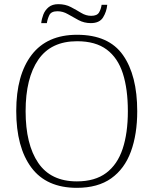

<svg xmlns="http://www.w3.org/2000/svg" viewBox="-20 -892 738 922"><path d="M349 10Q203 10 130.5 -87.5Q58 -185 58 -359Q58 -532 132 -628.5Q206 -725 350 -725Q502 -725 570.5 -627.5Q639 -530 639 -358Q639 -247 608.5 -164Q578 -81 514 -35.5Q450 10 349 10ZM349 -21Q436 -21 490 -61.5Q544 -102 569 -177.5Q594 -253 594 -358Q594 -464 570 -539Q546 -614 492.5 -654Q439 -694 350 -694Q225 -694 164 -605.5Q103 -517 103 -358Q103 -199 163.5 -110Q224 -21 349 -21ZM416 -781Q384 -781 357 -795.5Q330 -810 306 -824Q282 -838 256 -838Q226 -838 217 -819.5Q208 -801 205 -781H178Q180 -801 188 -822Q196 -843 213.5 -857.5Q231 -872 260 -872Q294 -872 320.5 -858Q347 -844 370 -830Q393 -816 418 -816Q446 -816 455.5 -832Q465 -848 468 -869H495Q492 -836 475 -808.5Q458 -781 416 -781Z"/></svg>

Font: Noto Serif ExtraLight
Style: Regular
Weight: 200
Designer: Monotype Design Team
Foundry: Monotype Imaging Inc.
Version: Version 2.015; ttfautohint (v1.8.4.7-5d5b)